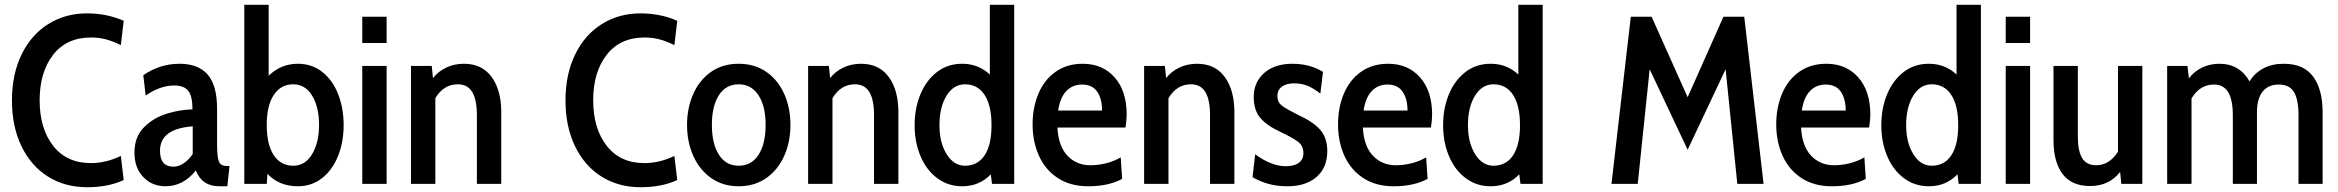

<svg xmlns="http://www.w3.org/2000/svg" viewBox="-20 -770 9791 804"><path d="M30 -350Q30 -459 70.5 -542Q111 -625 182.5 -669.5Q254 -714 344 -714Q427 -714 498 -683L486 -581Q454 -597 424.5 -605Q395 -613 361 -613Q259 -613 202.5 -540.5Q146 -468 146 -350Q146 -232 202.5 -159.5Q259 -87 361 -87Q423 -87 486 -117L498 -16Q433 14 345 14Q252 14 181 -30.5Q110 -75 70 -157.5Q30 -240 30 -350Z M543 -131Q543 -197 583 -237Q623 -277 678.5 -294Q734 -311 786 -312Q786 -367 768.5 -389.5Q751 -412 709 -412Q651 -412 590 -370L580 -455Q649 -503 732 -503Q810 -503 849.5 -458Q889 -413 889 -314V-168Q889 -113 896.5 -94Q904 -75 928 -75H941L932 10H898Q826 10 800 -56Q747 10 673 10Q617 10 580 -28.5Q543 -67 543 -131ZM787 -125V-241Q650 -231 650 -139Q650 -72 706 -72Q728 -72 749 -86Q770 -100 787 -125Z M1419 -247Q1419 -175 1395.5 -116.5Q1372 -58 1328.5 -24Q1285 10 1227 10Q1149 10 1100 -42L1097 0H1003V-750H1105V-453Q1157 -503 1227 -503Q1287 -503 1330.5 -468Q1374 -433 1396.5 -374.5Q1419 -316 1419 -247ZM1316 -247Q1316 -322 1287 -369.5Q1258 -417 1208 -417Q1156 -417 1126.5 -372.5Q1097 -328 1097 -247Q1097 -164 1126.5 -120Q1156 -76 1208 -76Q1258 -76 1287 -124.5Q1316 -173 1316 -247Z M1497 -700H1599V-590H1497ZM1497 -494H1599V0H1497Z M2079 -300V0H1977V-287Q1977 -352 1957.5 -384.5Q1938 -417 1897 -417Q1838 -417 1803 -359V0H1701V-494H1788L1793 -443Q1815 -471 1848.5 -487Q1882 -503 1923 -503Q1998 -503 2038.5 -448Q2079 -393 2079 -300Z M2348 -350Q2348 -459 2388.5 -542Q2429 -625 2500.5 -669.5Q2572 -714 2662 -714Q2745 -714 2816 -683L2804 -581Q2772 -597 2742.5 -605Q2713 -613 2679 -613Q2577 -613 2520.5 -540.5Q2464 -468 2464 -350Q2464 -232 2520.5 -159.5Q2577 -87 2679 -87Q2741 -87 2804 -117L2816 -16Q2751 14 2663 14Q2570 14 2499 -30.5Q2428 -75 2388 -157.5Q2348 -240 2348 -350Z M2857 -247Q2857 -318 2883 -376.5Q2909 -435 2957.5 -469Q3006 -503 3073 -503Q3140 -503 3189 -469Q3238 -435 3264 -376.5Q3290 -318 3290 -247Q3290 -176 3264 -117.5Q3238 -59 3189 -24.5Q3140 10 3073 10Q3007 10 2958 -24.5Q2909 -59 2883 -117.5Q2857 -176 2857 -247ZM3186 -247Q3186 -326 3156 -371.5Q3126 -417 3073 -417Q3020 -417 2990.5 -371.5Q2961 -326 2961 -247Q2961 -168 2990.5 -122Q3020 -76 3073 -76Q3127 -76 3156.5 -122Q3186 -168 3186 -247Z M3742 -300V0H3640V-287Q3640 -352 3620.5 -384.5Q3601 -417 3560 -417Q3501 -417 3466 -359V0H3364V-494H3451L3456 -443Q3478 -471 3511.5 -487Q3545 -503 3586 -503Q3661 -503 3701.5 -448Q3742 -393 3742 -300Z M4227 -750V0H4134L4129 -40Q4081 10 4009 10Q3950 10 3904.5 -24Q3859 -58 3834.5 -116.5Q3810 -175 3810 -246Q3810 -316 3834 -374.5Q3858 -433 3903 -468Q3948 -503 4009 -503Q4077 -503 4125 -458V-750ZM4132 -246Q4132 -328 4103 -372.5Q4074 -417 4021 -417Q3973 -417 3943.5 -369Q3914 -321 3914 -246Q3914 -173 3944 -124.5Q3974 -76 4021 -76Q4074 -76 4103 -119.5Q4132 -163 4132 -246Z M4693 -236H4408Q4412 -158 4450 -118Q4488 -78 4546 -78Q4579 -78 4612.5 -86.5Q4646 -95 4673 -111L4679 -21Q4622 10 4537 10Q4462 10 4409.5 -24.5Q4357 -59 4330.5 -118Q4304 -177 4304 -249Q4304 -320 4328.5 -378Q4353 -436 4400.5 -469.5Q4448 -503 4514 -503Q4597 -503 4647.5 -446Q4698 -389 4698 -290Q4698 -268 4693 -236ZM4595 -307Q4595 -356 4574.5 -386Q4554 -416 4511 -416Q4471 -416 4445 -388.5Q4419 -361 4411 -307Z M5149 -300V0H5047V-287Q5047 -352 5027.5 -384.5Q5008 -417 4967 -417Q4908 -417 4873 -359V0H4771V-494H4858L4863 -443Q4885 -471 4918.5 -487Q4952 -503 4993 -503Q5068 -503 5108.5 -448Q5149 -393 5149 -300Z M5225 -28 5236 -124Q5304 -74 5364 -74Q5399 -74 5418.5 -88Q5438 -102 5438 -129Q5438 -157 5419 -173.5Q5400 -190 5341 -218Q5283 -245 5256.5 -277.5Q5230 -310 5230 -364Q5230 -426 5274 -464.5Q5318 -503 5392 -503Q5465 -503 5520 -469L5509 -378Q5481 -400 5456 -410.5Q5431 -421 5399 -421Q5367 -421 5348 -407Q5329 -393 5329 -368Q5329 -343 5347 -328.5Q5365 -314 5418 -288Q5482 -258 5510 -224.5Q5538 -191 5538 -137Q5538 -68 5493 -29Q5448 10 5372 10Q5329 10 5293.5 0.5Q5258 -9 5225 -28Z M5972 -236H5687Q5691 -158 5729 -118Q5767 -78 5825 -78Q5858 -78 5891.5 -86.5Q5925 -95 5952 -111L5958 -21Q5901 10 5816 10Q5741 10 5688.5 -24.5Q5636 -59 5609.5 -118Q5583 -177 5583 -249Q5583 -320 5607.5 -378Q5632 -436 5679.5 -469.5Q5727 -503 5793 -503Q5876 -503 5926.5 -446Q5977 -389 5977 -290Q5977 -268 5972 -236ZM5874 -307Q5874 -356 5853.5 -386Q5833 -416 5790 -416Q5750 -416 5724 -388.5Q5698 -361 5690 -307Z M6440 -750V0H6347L6342 -40Q6294 10 6222 10Q6163 10 6117.5 -24Q6072 -58 6047.5 -116.5Q6023 -175 6023 -246Q6023 -316 6047 -374.5Q6071 -433 6116 -468Q6161 -503 6222 -503Q6290 -503 6338 -458V-750ZM6345 -246Q6345 -328 6316 -372.5Q6287 -417 6234 -417Q6186 -417 6156.5 -369Q6127 -321 6127 -246Q6127 -173 6157 -124.5Q6187 -76 6234 -76Q6287 -76 6316 -119.5Q6345 -163 6345 -246Z M7255 0 7206 -480 7047 -143 6888 -480 6838 0H6728L6809 -700H6896L7047 -363L7197 -700H7284L7365 0Z M7807 -236H7522Q7526 -158 7564 -118Q7602 -78 7660 -78Q7693 -78 7726.5 -86.5Q7760 -95 7787 -111L7793 -21Q7736 10 7651 10Q7576 10 7523.5 -24.5Q7471 -59 7444.5 -118Q7418 -177 7418 -249Q7418 -320 7442.5 -378Q7467 -436 7514.5 -469.5Q7562 -503 7628 -503Q7711 -503 7761.5 -446Q7812 -389 7812 -290Q7812 -268 7807 -236ZM7709 -307Q7709 -356 7688.5 -386Q7668 -416 7625 -416Q7585 -416 7559 -388.5Q7533 -361 7525 -307Z M8275 -750V0H8182L8177 -40Q8129 10 8057 10Q7998 10 7952.5 -24Q7907 -58 7882.5 -116.5Q7858 -175 7858 -246Q7858 -316 7882 -374.5Q7906 -433 7951 -468Q7996 -503 8057 -503Q8125 -503 8173 -458V-750ZM8180 -246Q8180 -328 8151 -372.5Q8122 -417 8069 -417Q8021 -417 7991.5 -369Q7962 -321 7962 -246Q7962 -173 7992 -124.5Q8022 -76 8069 -76Q8122 -76 8151 -119.5Q8180 -163 8180 -246Z M8379 -700H8481V-590H8379ZM8379 -494H8481V0H8379Z M8951 -494V0H8863L8858 -50Q8812 9 8732 9Q8655 9 8617 -41.5Q8579 -92 8579 -183V-494H8681V-196Q8681 -138 8699 -108Q8717 -78 8758 -78Q8813 -78 8849 -135V-494Z M9706 -300V0H9605V-287Q9605 -353 9586 -384.5Q9567 -416 9522 -416Q9478 -416 9454.5 -386Q9431 -356 9431 -300V0H9330V-287Q9330 -352 9310.5 -384Q9291 -416 9251 -416Q9192 -416 9157 -358V0H9055V-494H9140L9146 -442Q9168 -471 9201 -487Q9234 -503 9274 -503Q9317 -503 9349 -483.5Q9381 -464 9400 -429Q9421 -464 9457.5 -483.5Q9494 -503 9543 -503Q9627 -503 9666.5 -449Q9706 -395 9706 -300Z"/></svg>

Font: Cabin Condensed Medium
Style: Regular
Weight: 500
Width: 3
Version: Version 2.001